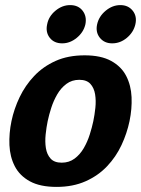

<svg xmlns="http://www.w3.org/2000/svg" viewBox="-20 -725 553 753"><path d="M25 -250Q35 -298 57 -344Q79 -390 114 -427Q149 -464 198 -486Q247 -508 312 -508Q376 -508 416 -486Q456 -464 475 -427Q494 -390 496 -344Q498 -298 488 -250Q478 -202 456.5 -156Q435 -110 400 -73Q365 -36 315.5 -14Q266 8 202 8Q137 8 97 -14Q57 -36 38 -73Q19 -110 17 -156Q15 -202 25 -250ZM167 -250Q162 -226 159 -197.5Q156 -169 160 -144Q164 -119 178.5 -103Q193 -87 222 -87Q251 -87 272.5 -103Q294 -119 308.5 -144Q323 -169 332 -197.5Q341 -226 346 -250Q351 -274 354 -302Q357 -330 353 -355Q349 -380 334.5 -396Q320 -412 291 -412Q262 -412 240.5 -396Q219 -380 204.5 -355Q190 -330 181 -302Q172 -274 167 -250ZM224 -555Q192 -555 175 -577Q158 -599 165 -630Q171 -661 197.5 -683Q224 -705 255 -705Q287 -705 304 -683Q321 -661 315 -630Q308 -599 281.5 -577Q255 -555 224 -555ZM420 -555Q389 -555 371.5 -577Q354 -599 361 -630Q368 -661 394.5 -683Q421 -705 452 -705Q483 -705 500.5 -683Q518 -661 511 -630Q504 -599 478 -577Q452 -555 420 -555Z"/></svg>

Font: Epunda Sans
Style: Bold Italic
Weight: 700
Italic angle: -12.0243°
Designer: Simon Atzbach
Foundry: typofactur
Version: Version 2.204; ttfautohint (v1.8.4.7-5d5b)